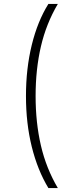

<svg xmlns="http://www.w3.org/2000/svg" viewBox="-20 -762 361 976"><path d="M226 194Q171 103 141.5 -16Q112 -135 112 -274Q112 -413 141.5 -533.5Q171 -654 226 -742H274Q215 -642 188 -526Q161 -410 161 -274Q161 -138 188 -22Q215 94 274 194Z"/></svg>

Font: Modern
Style: Regular
Weight: 300
Designer: Julieta Ulanovsky
Foundry: Julieta Ulanovsky
Version: Version 8.000